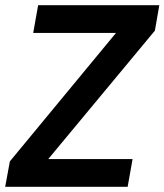

<svg xmlns="http://www.w3.org/2000/svg" viewBox="-24 -720 634 740"><path d="M-4 0 14 -98 423 -593H104L123 -700H590L573 -602L162 -107H487L468 0Z"/></svg>

Font: DeepMind Sans
Style: Bold Italic
Weight: 700
Italic angle: -10°
Designer: Jonny Pinhorn / Modifications: Colophon Foundry
Foundry: Colophon Foundry
Version: Version 1.002; ttfautohint (v1.8.2)